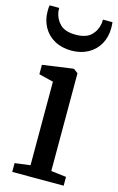

<svg xmlns="http://www.w3.org/2000/svg" viewBox="-130 -876 569 927"><g transform="rotate(15 155.0 -412.0)"><path d="M31.5 -44 108.5 -54V-471.5L36 -489.5V-536.5L185 -557.5H191.5L212.5 -541.5V-53L288.5 -44V0H31.5ZM-4.5 -794Q-4.5 -811.5 -2.5 -823.5H45.5Q45.5 -812 46.5 -804.5Q52.5 -768 77.8 -743.5Q103 -719 155 -719Q207 -719 232.2 -743.5Q257.5 -768 263 -804.5Q264.5 -817 264 -823.5H312Q313.5 -810 313.5 -794Q313.5 -750 294 -714.8Q274.5 -679.5 238.5 -659.5Q202.5 -639.5 155 -639.5Q107 -639.5 70.8 -659.5Q34.5 -679.5 15 -714.8Q-4.5 -750 -4.5 -794Z"/></g></svg>

Font: Merriweather 12pt
Style: Regular
Weight: 400
Designer: Eben Sorkin
Foundry: Eben Sorkin
Version: Version 2.100